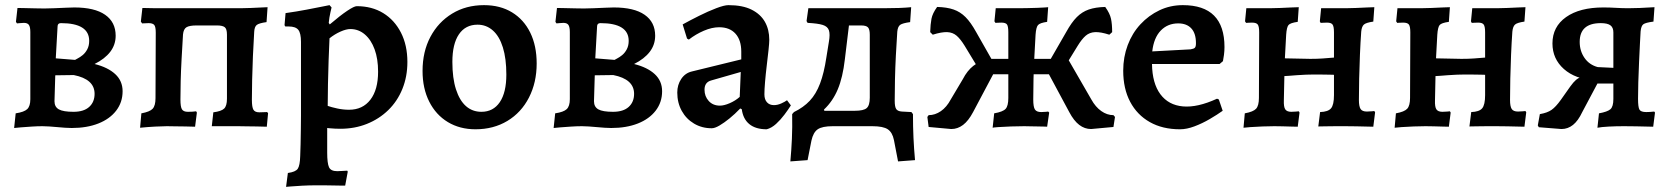

<svg xmlns="http://www.w3.org/2000/svg" viewBox="-20 -491 6496 747"><path d="M145 0Q126 0 103 1.5Q80 3 61 4.5Q42 6 35 7L41 -50Q74 -55 86 -66.5Q98 -78 98 -105V-366Q98 -386 92.5 -394Q87 -402 73 -402Q67 -402 57.5 -401Q48 -400 46 -400L42 -406L48 -460Q55 -460 75.5 -459.5Q96 -459 118.5 -458.5Q141 -458 153 -458Q166 -458 190.5 -459Q215 -460 237.5 -461Q260 -462 269 -462Q348 -462 389 -433.5Q430 -405 430 -352Q430 -317 409 -289.5Q388 -262 348 -242Q400 -229 428.5 -202.5Q457 -176 457 -136Q457 -93 432 -60.5Q407 -28 362.5 -10.5Q318 7 259 7Q248 7 233 6Q218 5 202.5 3.5Q187 2 171.5 1Q156 0 145 0ZM195 -198 192 -97Q192 -75 209 -65.5Q226 -56 266 -56Q306 -56 327 -75Q348 -94 348 -126Q348 -183 267 -199ZM197 -264 272 -258Q273 -259 282 -263.5Q291 -268 301.5 -276.5Q312 -285 319.5 -299Q327 -313 327 -332Q327 -401 217 -401Q204 -401 204 -388Z M525 6 530 -50Q563 -56 574 -68Q585 -80 585 -109L586 -364Q586 -387 580 -394Q574 -401 558 -401Q554 -401 546.5 -400.5Q539 -400 533 -400L528 -407L534 -460Q558 -459 586.5 -459Q615 -459 639 -459H916Q928 -459 955.5 -460Q983 -461 1021 -463L1017 -405Q988 -401 979 -394Q970 -387 969 -367Q966 -320 964 -272Q962 -224 961 -180.5Q960 -137 960 -103Q960 -74 966 -64Q972 -54 989 -54Q996 -54 1005 -54.5Q1014 -55 1019 -55L1023 -51L1018 2Q1001 1 979.5 1Q958 1 938.5 0.5Q919 0 907 0H804L810 -54Q841 -58 852 -68.5Q863 -79 863 -107V-356Q863 -379 854 -385.5Q845 -392 824 -392H745Q717 -392 705.5 -385Q694 -378 692 -357Q689 -307 686.5 -261.5Q684 -216 683 -176.5Q682 -137 682 -104Q682 -75 688 -65.5Q694 -56 711 -56Q720 -56 729 -56.5Q738 -57 743 -58L746 -53L739 2Q723 1 701.5 1Q680 1 661 0.5Q642 0 629 0Q613 0 584 1.5Q555 3 525 6Z M1093 236 1100 182Q1130 178 1138.5 165.5Q1147 153 1148 116Q1149 98 1149.5 69.5Q1150 41 1150.5 11Q1151 -19 1151 -41V-328Q1151 -362 1140.5 -375Q1130 -388 1103 -388H1090L1087 -393L1091 -440Q1134 -446 1173 -453.5Q1212 -461 1237 -466Q1262 -471 1262 -471L1270 -462Q1270 -462 1265.5 -442.5Q1261 -423 1259 -402L1263 -396Q1304 -431 1331 -449Q1358 -467 1368 -467Q1427 -467 1471 -440Q1515 -413 1540 -364Q1565 -315 1565 -250Q1565 -193 1545.5 -145Q1526 -97 1490.5 -62.5Q1455 -28 1407.5 -9Q1360 10 1304 10Q1296 10 1283.5 9.5Q1271 9 1262 8Q1253 7 1253 7Q1253 30 1253 54.5Q1253 79 1253 103Q1253 144 1260 159.5Q1267 175 1292 175Q1302 175 1314 174Q1326 173 1331 173L1333 177L1323 231Q1315 231 1301.5 231Q1288 231 1272 230.5Q1256 230 1239.5 230Q1223 230 1210 230Q1182 230 1155 231.5Q1128 233 1110.5 234.5Q1093 236 1093 236ZM1338 -64Q1391 -64 1421 -103Q1451 -142 1451 -212Q1451 -262 1437.5 -299Q1424 -336 1399.5 -357Q1375 -378 1343 -378Q1327 -378 1304.5 -368Q1282 -358 1262 -342Q1260 -302 1258.5 -256Q1257 -210 1256 -164Q1255 -118 1255 -79Q1269 -74 1292 -69Q1315 -64 1338 -64Z M1830 12Q1769 12 1722.5 -16Q1676 -44 1650 -95.5Q1624 -147 1624 -215Q1624 -290 1654.5 -347.5Q1685 -405 1739 -438Q1793 -471 1863 -471Q1926 -471 1972 -443Q2018 -415 2043 -364Q2068 -313 2068 -244Q2068 -170 2038 -111.5Q2008 -53 1954 -20.5Q1900 12 1830 12ZM1853 -56Q1899 -56 1924.5 -93.5Q1950 -131 1950 -201Q1950 -263 1936.5 -306.5Q1923 -350 1897.5 -372.5Q1872 -395 1838 -395Q1791 -395 1765.5 -357.5Q1740 -320 1740 -250Q1740 -187 1754 -143.5Q1768 -100 1793 -78Q1818 -56 1853 -56Z M2244 0Q2225 0 2202 1.5Q2179 3 2160 4.5Q2141 6 2134 7L2140 -50Q2173 -55 2185 -66.5Q2197 -78 2197 -105V-366Q2197 -386 2191.5 -394Q2186 -402 2172 -402Q2166 -402 2156.5 -401Q2147 -400 2145 -400L2141 -406L2147 -460Q2154 -460 2174.5 -459.5Q2195 -459 2217.5 -458.5Q2240 -458 2252 -458Q2265 -458 2289.5 -459Q2314 -460 2336.5 -461Q2359 -462 2368 -462Q2447 -462 2488 -433.5Q2529 -405 2529 -352Q2529 -317 2508 -289.5Q2487 -262 2447 -242Q2499 -229 2527.5 -202.5Q2556 -176 2556 -136Q2556 -93 2531 -60.5Q2506 -28 2461.5 -10.5Q2417 7 2358 7Q2347 7 2332 6Q2317 5 2301.5 3.5Q2286 2 2270.5 1Q2255 0 2244 0ZM2294 -198 2291 -97Q2291 -75 2308 -65.5Q2325 -56 2365 -56Q2405 -56 2426 -75Q2447 -94 2447 -126Q2447 -183 2366 -199ZM2296 -264 2371 -258Q2372 -259 2381 -263.5Q2390 -268 2400.5 -276.5Q2411 -285 2418.5 -299Q2426 -313 2426 -332Q2426 -401 2316 -401Q2303 -401 2303 -388Z M2963 12Q2920 12 2895.5 -8Q2871 -28 2866 -66L2860 -69Q2839 -47 2818 -30Q2797 -13 2779 -2.5Q2761 8 2749 8Q2711 8 2680.5 -10Q2650 -28 2632.5 -59.5Q2615 -91 2615 -131Q2615 -161 2630.5 -184Q2646 -207 2672 -213L2864 -260V-290Q2864 -335 2841.5 -360Q2819 -385 2778 -385Q2750 -385 2718.5 -371.5Q2687 -358 2660 -337L2653 -341L2636 -396Q2665 -412 2700 -429.5Q2735 -447 2766.5 -459Q2798 -471 2814 -471Q2869 -471 2904 -453.5Q2939 -436 2956 -406Q2973 -376 2973 -336Q2973 -324 2970 -296Q2967 -268 2963 -235Q2959 -202 2956.5 -172Q2954 -142 2954 -124Q2954 -104 2964 -93Q2974 -82 2991 -82Q3005 -82 3019.5 -88.5Q3034 -95 3042 -101L3057 -81Q3047 -65 3032 -45Q3017 -25 2999.5 -9Q2982 7 2963 12ZM2781 -80Q2797 -80 2819 -89.5Q2841 -99 2858 -114L2862 -211L2747 -178Q2721 -171 2721 -142Q2721 -116 2737.5 -98Q2754 -80 2781 -80Z M3122 132 3055 137Q3059 93 3061 49Q3063 5 3062 -47L3069 -55Q3106 -73 3130.5 -99Q3155 -125 3170.5 -166Q3186 -207 3195 -267L3205 -329Q3210 -358 3205 -373Q3200 -388 3181 -394Q3162 -400 3122 -402L3118 -409L3125 -459H3417Q3452 -459 3478 -460Q3504 -461 3525 -463L3521 -405Q3492 -401 3482.5 -394.5Q3473 -388 3471 -368Q3468 -323 3465.5 -275.5Q3463 -228 3462 -182.5Q3461 -137 3461 -99Q3461 -75 3467 -66.5Q3473 -58 3489 -57L3526 -55L3532 -47Q3532 2 3534 45Q3536 88 3540 132L3474 137L3458 54Q3452 24 3434 12Q3416 0 3374 0H3220Q3179 0 3161.5 12Q3144 24 3137 56ZM3190 -45 3126 -60H3306Q3340 -60 3352 -70.5Q3364 -81 3364 -111V-356Q3364 -377 3357 -384.5Q3350 -392 3330 -392H3242L3288 -434L3267 -260Q3259 -190 3239.5 -143.5Q3220 -97 3186 -65Z M3681 11 3593 3 3588 -36 3593 -43Q3618 -43 3640.5 -58.5Q3663 -74 3679 -104L3726 -183Q3743 -216 3766.5 -234.5Q3790 -253 3825 -262H4109L4121 -286L4226 -104Q4242 -75 4264.5 -59Q4287 -43 4312 -43L4318 -36L4312 3L4225 11Q4200 11 4179 -5Q4158 -21 4140 -55L4061 -202H3844L3766 -55Q3748 -21 3727 -5Q3706 11 3681 11ZM3807 -191 3733 -313Q3717 -339 3702 -352Q3687 -365 3665.5 -366Q3644 -367 3609 -356L3599 -366Q3600 -397 3604 -418Q3608 -439 3626 -464Q3664 -463 3690 -454Q3716 -445 3736.5 -424.5Q3757 -404 3778 -366L3857 -227ZM3842 6 3848 -50Q3882 -56 3892.5 -67.5Q3903 -79 3903 -110V-365Q3903 -388 3898 -395.5Q3893 -403 3876 -403Q3869 -403 3861 -402.5Q3853 -402 3853 -402L3849 -408L3854 -459Q3854 -459 3870.5 -459Q3887 -459 3909 -459Q3931 -459 3946 -459Q3960 -459 3979 -459.5Q3998 -460 4016 -460.5Q4034 -461 4046 -462Q4058 -463 4058 -463L4054 -406Q4026 -402 4018.5 -393.5Q4011 -385 4009 -356Q4007 -318 4004.5 -273.5Q4002 -229 4001 -185Q4000 -141 4000 -104Q4000 -75 4006.5 -65Q4013 -55 4031 -55Q4041 -55 4049.5 -56Q4058 -57 4058 -57L4062 -53L4054 2Q4054 2 4044 1.5Q4034 1 4019.5 1Q4005 1 3990 0.5Q3975 0 3965 0Q3942 0 3913.5 1Q3885 2 3864 3.5Q3843 5 3842 6ZM4098 -191 4048 -227 4128 -366Q4149 -404 4169.5 -424.5Q4190 -445 4216 -454Q4242 -463 4280 -464Q4298 -439 4302.5 -418Q4307 -397 4307 -366L4296 -356Q4262 -367 4240.5 -366Q4219 -365 4204 -352Q4189 -339 4173 -313Z M4571 12Q4503 12 4453.5 -16Q4404 -44 4377 -95Q4350 -146 4350 -216Q4350 -269 4367.5 -315.5Q4385 -362 4417 -396.5Q4449 -431 4491 -451Q4533 -471 4582 -471Q4744 -471 4744 -308Q4744 -293 4742 -277.5Q4740 -262 4738 -253L4725 -242H4462Q4463 -167 4494.5 -124.5Q4526 -82 4582.5 -77Q4639 -72 4715 -107L4722 -104L4737 -60Q4716 -45 4687 -28Q4658 -11 4627.5 0.5Q4597 12 4571 12ZM4463 -291 4612 -299Q4625 -301 4629 -305.5Q4633 -310 4633 -323Q4633 -361 4615 -380.5Q4597 -400 4564 -400Q4523 -400 4496 -372Q4469 -344 4463 -291Z M4818 6 4823 -50Q4856 -56 4867 -68Q4878 -80 4878 -110L4879 -365Q4879 -388 4873.5 -395.5Q4868 -403 4851 -403Q4845 -403 4837 -402.5Q4829 -402 4828 -402L4824 -408L4829 -459Q4834 -459 4850.5 -459Q4867 -459 4886.5 -459Q4906 -459 4920 -459Q4937 -459 4960.5 -460Q4984 -461 5004.5 -462Q5025 -463 5033 -463L5029 -406Q5000 -402 4993 -393.5Q4986 -385 4984 -356L4979 -264L5078 -262Q5106 -262 5126 -263.5Q5146 -265 5170 -267V-365Q5170 -388 5164.5 -395.5Q5159 -403 5143 -403Q5137 -403 5128.5 -402.5Q5120 -402 5118 -402L5115 -408L5120 -459Q5126 -459 5144 -459Q5162 -459 5182.5 -459Q5203 -459 5216 -459Q5232 -459 5255.5 -460Q5279 -461 5299.5 -462Q5320 -463 5327 -463L5323 -407Q5295 -403 5286.5 -395.5Q5278 -388 5276 -368Q5273 -326 5271 -278Q5269 -230 5268 -184.5Q5267 -139 5267 -102Q5267 -77 5273.5 -67Q5280 -57 5298 -57Q5308 -57 5317 -58Q5326 -59 5327 -59L5330 -54L5323 2Q5319 2 5300.5 1.5Q5282 1 5258 0.5Q5234 0 5213 0Q5200 0 5178 0Q5156 0 5136 0.5Q5116 1 5109 1L5116 -55Q5147 -56 5158.5 -69.5Q5170 -83 5170 -121V-200Q5168 -200 5152.5 -200.5Q5137 -201 5118 -201Q5099 -201 5086 -201Q5078 -201 5061.5 -200.5Q5045 -200 5026.5 -198.5Q5008 -197 4994 -196Q4980 -195 4977 -195L4975 -101Q4974 -75 4980.5 -65.5Q4987 -56 5004 -56Q5015 -56 5023.5 -57Q5032 -58 5033 -58L5036 -53L5029 2Q5023 2 5006 1.5Q4989 1 4970.5 0.5Q4952 0 4938 0Q4918 0 4892 1Q4866 2 4845 3.5Q4824 5 4818 6Z M5406 6 5411 -50Q5444 -56 5455 -68Q5466 -80 5466 -110L5467 -365Q5467 -388 5461.5 -395.5Q5456 -403 5439 -403Q5433 -403 5425 -402.5Q5417 -402 5416 -402L5412 -408L5417 -459Q5422 -459 5438.5 -459Q5455 -459 5474.5 -459Q5494 -459 5508 -459Q5525 -459 5548.5 -460Q5572 -461 5592.5 -462Q5613 -463 5621 -463L5617 -406Q5588 -402 5581 -393.5Q5574 -385 5572 -356L5567 -264L5666 -262Q5694 -262 5714 -263.5Q5734 -265 5758 -267V-365Q5758 -388 5752.5 -395.5Q5747 -403 5731 -403Q5725 -403 5716.5 -402.5Q5708 -402 5706 -402L5703 -408L5708 -459Q5714 -459 5732 -459Q5750 -459 5770.5 -459Q5791 -459 5804 -459Q5820 -459 5843.5 -460Q5867 -461 5887.5 -462Q5908 -463 5915 -463L5911 -407Q5883 -403 5874.5 -395.5Q5866 -388 5864 -368Q5861 -326 5859 -278Q5857 -230 5856 -184.5Q5855 -139 5855 -102Q5855 -77 5861.5 -67Q5868 -57 5886 -57Q5896 -57 5905 -58Q5914 -59 5915 -59L5918 -54L5911 2Q5907 2 5888.5 1.5Q5870 1 5846 0.5Q5822 0 5801 0Q5788 0 5766 0Q5744 0 5724 0.5Q5704 1 5697 1L5704 -55Q5735 -56 5746.5 -69.5Q5758 -83 5758 -121V-200Q5756 -200 5740.5 -200.5Q5725 -201 5706 -201Q5687 -201 5674 -201Q5666 -201 5649.5 -200.5Q5633 -200 5614.5 -198.5Q5596 -197 5582 -196Q5568 -195 5565 -195L5563 -101Q5562 -75 5568.5 -65.5Q5575 -56 5592 -56Q5603 -56 5611.5 -57Q5620 -58 5621 -58L5624 -53L5617 2Q5611 2 5594 1.5Q5577 1 5558.5 0.5Q5540 0 5526 0Q5506 0 5480 1Q5454 2 5433 3.5Q5412 5 5406 6Z M6055 11 5967 4 5963 -3 5971 -47Q6000 -52 6016.5 -63.5Q6033 -75 6053 -103L6089 -154Q6102 -172 6111.5 -180Q6121 -188 6133 -192Q6145 -196 6162 -199L6183 -179Q6109 -183 6064.5 -222.5Q6020 -262 6020 -322Q6020 -387 6073 -424.5Q6126 -462 6218 -462Q6243 -462 6267 -460.5Q6291 -459 6315 -459Q6334 -459 6360 -460Q6386 -461 6417 -463L6413 -407Q6382 -403 6373.5 -396.5Q6365 -390 6363 -369Q6362 -356 6360.5 -323.5Q6359 -291 6357 -250Q6355 -209 6354 -170.5Q6353 -132 6353 -107Q6353 -74 6358.5 -64.5Q6364 -55 6385 -55Q6392 -55 6399.5 -55.5Q6407 -56 6416 -57L6419 -53L6412 2Q6376 1 6345.5 0.5Q6315 0 6298 0Q6267 0 6238.5 1.5Q6210 3 6195 6L6201 -50Q6234 -56 6245.5 -66Q6257 -76 6257 -106V-365Q6257 -384 6245.5 -392.5Q6234 -401 6208 -401Q6126 -401 6126 -328Q6126 -293 6144.5 -266Q6163 -239 6196 -230L6279 -226V-166H6195L6136 -55Q6120 -21 6100 -5Q6080 11 6055 11Z"/></svg>

Font: Alegreya SemiBold
Style: Regular
Weight: 600
Designer: Juan Pablo del Peral
Foundry: Huerta Tipografica
Version: Version 2.009